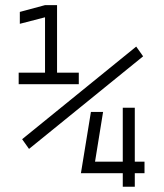

<svg xmlns="http://www.w3.org/2000/svg" viewBox="-20 -713 626 733"><path d="M288.6 -51.8 289.1 -52.7 327.1 -285.6H373.5L342.8 -95.7H448.7V-301.8H494.6V-95.7H531.7V-51.8H494.6V0H448.7V-51.8ZM51.3 -391.6V-435.5H151.9V-647L55.7 -622.1V-667.5L151.9 -693.4H197.8V-435.5H280.8V-391.6ZM90.8 -144.5 64.5 -181.6 500 -535.2 526.4 -498Z"/></svg>

Font: Cascadia Mono NF ExtraLight
Style: Regular
Weight: 200
Monospace: yes
Designer: Aaron Bell
Foundry: Saja Typeworks
Version: Version 2404.023; ttfautohint (v1.8.4)